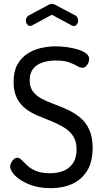

<svg xmlns="http://www.w3.org/2000/svg" viewBox="-20 -975 542 1003"><path d="M245 8Q181 8 133 -11.5Q85 -31 59 -57.5Q33 -84 33 -105Q33 -115 38.5 -125.5Q44 -136 52.5 -143.5Q61 -151 70 -151Q82 -151 93.5 -139Q105 -127 122.5 -110.5Q140 -94 168 -82Q196 -70 241 -70Q283 -70 314 -83.5Q345 -97 362.5 -124.5Q380 -152 380 -194Q380 -237 362 -264Q344 -291 314.5 -309Q285 -327 250.5 -341Q216 -355 180.5 -369.5Q145 -384 116 -405.5Q87 -427 69 -461Q51 -495 51 -547Q51 -602 71 -638Q91 -674 124 -695Q157 -716 195.5 -724.5Q234 -733 271 -733Q298 -733 328 -729Q358 -725 385 -717Q412 -709 429 -696.5Q446 -684 446 -667Q446 -659 442 -648.5Q438 -638 430 -629.5Q422 -621 410 -621Q399 -621 383 -630.5Q367 -640 340.5 -649.5Q314 -659 271 -659Q235 -659 203.5 -649Q172 -639 153.5 -616Q135 -593 135 -555Q135 -519 153 -496Q171 -473 200 -458Q229 -443 264 -430.5Q299 -418 334 -401.5Q369 -385 398.5 -361Q428 -337 446 -298.5Q464 -260 464 -202Q464 -130 435.5 -83.5Q407 -37 358 -14.5Q309 8 245 8ZM138 -839Q129 -839 122 -848Q115 -857 115 -868Q115 -876 119 -883Q123 -890 130 -894L234 -950Q243 -955 251 -955Q260 -955 268 -950L372 -895Q381 -891 384.5 -883Q388 -875 388 -867Q388 -856 381.5 -847.5Q375 -839 365 -839Q363 -839 360.5 -840Q358 -841 355 -842L251 -898L147 -842Q145 -841 142.5 -840Q140 -839 138 -839Z"/></svg>

Font: Dosis Medium
Style: Regular
Weight: 500
Designer: EdgarTolentino, PabloImpallari, IginoMarini
Foundry: EdgarTolentino, PabloImpallari, IginoMarini
Version: Version 3.001; ttfautohint (v1.8.2)